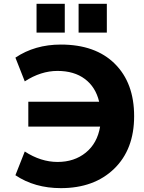

<svg xmlns="http://www.w3.org/2000/svg" viewBox="-20 -973 752 1003"><path d="M60.5 -57.6 109.4 -181.6Q193.4 -127 280.8 -127Q368.2 -127 428.2 -175.8Q488.3 -224.6 502.9 -311.5H127.9V-441.4H498Q479.5 -518.6 423.3 -560.5Q367.2 -602.5 280.3 -602.5Q193.4 -602.5 109.4 -547.9L60.5 -671.9Q162.1 -740.2 297.9 -740.2Q478.5 -740.2 579.6 -640.1Q680.7 -540 680.7 -366.2Q680.7 -192.4 576.2 -91.3Q471.7 9.8 297.9 9.8Q161.1 9.8 60.5 -57.6ZM170.9 -802.7V-953.1H318.4V-802.7ZM390.6 -802.7V-953.1H538.1V-802.7Z"/></svg>

Font: GenEi M Gothic v2 Heavy
Style: Regular
Weight: 800
Version: Version 2.0